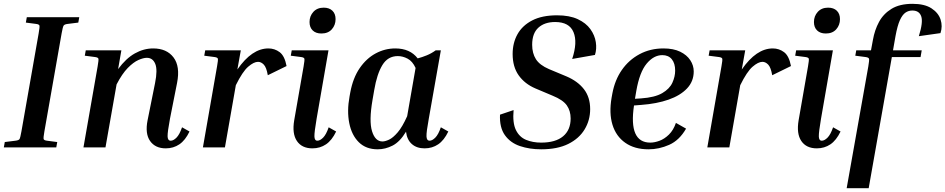

<svg xmlns="http://www.w3.org/2000/svg" viewBox="-22 -770 4939 1003"><path d="M113 -652 118 -680H392L387 -652L331 -645Q315 -643 310.5 -636.5Q306 -630 300 -596L210 -84Q204 -50 206 -43.5Q208 -37 223 -35L277 -28L272 0H-2L3 -28L59 -35Q76 -37 80 -43.5Q84 -50 90 -84L180 -596Q186 -630 184 -636.5Q182 -643 167 -645Z M968 -83Q946 -37 915 -16Q884 5 844 5Q789 5 762 -33.5Q735 -72 749 -142L788 -336Q802 -405 789 -436.5Q776 -468 745 -468Q727 -468 701 -456.5Q675 -445 645.5 -415Q616 -385 587 -329L529 0H414L488 -423Q494 -457 492 -463.5Q490 -470 475 -472L421 -479L426 -507H612L595 -409Q636 -465 682.5 -491Q729 -517 778 -517Q849 -517 884.5 -470Q920 -423 903 -337L866 -150Q853 -81 853.5 -58Q854 -35 870 -35Q884 -35 900 -51Q916 -67 929 -105Z M1326 -447Q1304 -447 1274.5 -421.5Q1245 -396 1210 -325L1153 0H1038L1112 -424Q1118 -457 1116 -463.5Q1114 -470 1099 -472L1045 -479L1050 -507H1236L1218 -407Q1294 -517 1380 -517Q1413 -517 1439 -497.5Q1465 -478 1475 -425L1377 -377Q1370 -418 1356 -432.5Q1342 -447 1326 -447Z M1657 -595Q1628 -595 1611.5 -611Q1595 -627 1595 -655Q1595 -686 1615 -708Q1635 -730 1669 -730Q1698 -730 1714.5 -714Q1731 -698 1731 -670Q1731 -639 1711.5 -617Q1692 -595 1657 -595ZM1497 -479 1502 -507H1694L1632 -150Q1620 -80 1620.5 -57.5Q1621 -35 1636 -35Q1650 -35 1666 -51Q1682 -67 1695 -105L1734 -83Q1712 -37 1681 -16Q1650 5 1610 5Q1555 5 1529 -33.5Q1503 -72 1515 -142L1564 -423Q1570 -457 1568 -463.5Q1566 -470 1551 -472Z M2196 5Q2155 5 2129.5 -17.5Q2104 -40 2099 -82Q2067 -29 2029 -9.5Q1991 10 1951 10Q1890 10 1852.5 -27Q1815 -64 1802.5 -127Q1790 -190 1804 -266L1808 -288Q1822 -363 1857 -414Q1892 -465 1940.5 -491Q1989 -517 2043 -517Q2120 -517 2160 -465Q2183 -471 2207.5 -481Q2232 -491 2254 -507H2281L2218 -150Q2205 -80 2206 -57.5Q2207 -35 2222 -35Q2236 -35 2252 -51Q2268 -67 2281 -105L2320 -83Q2298 -37 2267 -16Q2236 5 2196 5ZM1924 -248Q1905 -138 1921.5 -84.5Q1938 -31 1976 -31Q1990 -31 2010.5 -40.5Q2031 -50 2055.5 -78.5Q2080 -107 2105 -163L2149 -415Q2133 -450 2107.5 -463.5Q2082 -477 2056 -477Q2004 -477 1975.5 -430Q1947 -383 1933 -300Z M2805 10Q2744 10 2694 -7Q2644 -24 2615.5 -64Q2587 -104 2590 -171L2661 -195Q2655 -128 2673 -91Q2691 -54 2726 -39.5Q2761 -25 2805 -25Q2880 -25 2919.5 -58Q2959 -91 2959 -151Q2959 -191 2939 -219.5Q2919 -248 2865 -270L2775 -308Q2719 -332 2687.5 -376.5Q2656 -421 2656 -488Q2656 -546 2681.5 -591.5Q2707 -637 2758.5 -663.5Q2810 -690 2888 -690Q2953 -690 2996 -670Q3039 -650 3062 -618Q3085 -586 3090.5 -550Q3096 -514 3086 -483L2967 -462Q2996 -549 2974 -602Q2952 -655 2878 -655Q2823 -655 2790.5 -625.5Q2758 -596 2758 -536Q2758 -492 2777.5 -461Q2797 -430 2846 -409L2937 -371Q2996 -346 3028.5 -304Q3061 -262 3061 -200Q3061 -142 3032 -94Q3003 -46 2946.5 -18Q2890 10 2805 10Z M3562 -98Q3527 -37 3474 -13.5Q3421 10 3366 10Q3293 10 3244.5 -24Q3196 -58 3177.5 -118.5Q3159 -179 3173 -260L3177 -282Q3190 -352 3226.5 -404.5Q3263 -457 3319 -487Q3375 -517 3444 -517Q3496 -517 3531 -500Q3566 -483 3584 -455.5Q3602 -428 3602 -397Q3602 -345 3567 -308Q3532 -271 3470.5 -249.5Q3409 -228 3328 -222L3290 -219Q3261 -25 3375 -25Q3397 -25 3423 -34.5Q3449 -44 3472.5 -67Q3496 -90 3509 -128ZM3302 -295 3295 -254 3327 -256Q3399 -261 3437.5 -283.5Q3476 -306 3490.5 -338Q3505 -370 3505 -401Q3505 -439 3487.5 -460.5Q3470 -482 3438 -482Q3393 -482 3356 -437.5Q3319 -393 3302 -295Z M3961 -447Q3939 -447 3909.5 -421.5Q3880 -396 3845 -325L3788 0H3673L3747 -424Q3753 -457 3751 -463.5Q3749 -470 3734 -472L3680 -479L3685 -507H3871L3853 -407Q3929 -517 4015 -517Q4048 -517 4074 -497.5Q4100 -478 4110 -425L4012 -377Q4005 -418 3991 -432.5Q3977 -447 3961 -447Z M4292 -595Q4263 -595 4246.5 -611Q4230 -627 4230 -655Q4230 -686 4250 -708Q4270 -730 4304 -730Q4333 -730 4349.5 -714Q4366 -698 4366 -670Q4366 -639 4346.5 -617Q4327 -595 4292 -595ZM4132 -479 4137 -507H4329L4267 -150Q4255 -80 4255.5 -57.5Q4256 -35 4271 -35Q4285 -35 4301 -51Q4317 -67 4330 -105L4369 -83Q4347 -37 4316 -16Q4285 5 4245 5Q4190 5 4164 -33.5Q4138 -72 4150 -142L4199 -423Q4205 -457 4203 -463.5Q4201 -470 4186 -472Z M4787 -472H4637L4516 213H4401L4514 -423Q4520 -457 4517.5 -463.5Q4515 -470 4500 -472L4446 -479L4451 -507H4528L4538 -561Q4547 -613 4570 -655.5Q4593 -698 4635.5 -724Q4678 -750 4745 -750Q4808 -750 4844 -726.5Q4880 -703 4891.5 -668Q4903 -633 4891 -597L4778 -581Q4801 -654 4790.5 -684.5Q4780 -715 4744 -715Q4724 -715 4708 -704Q4692 -693 4679 -664.5Q4666 -636 4656 -581L4643 -507H4793Z"/></svg>

Font: Inria Serif
Style: Bold Italic
Weight: 700
Italic angle: -10°
Designer: Black Foundry Team
Foundry: Black Foundry
Version: Version 1.000; ttfautohint (v1.8.3)